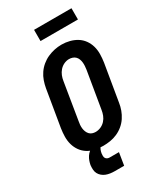

<svg xmlns="http://www.w3.org/2000/svg" viewBox="-270 -1032 1139 1333"><g transform="rotate(-30 300.0 -365.0)"><path d="M256 8Q223 8 191.5 1.5Q160 -5 134 -21Q108 -37 90 -62Q72 -87 63.5 -117Q55 -147 55.5 -179.5Q56 -212 61 -245L110 -538Q115 -566 124.5 -593.5Q134 -621 151 -646Q168 -671 191.5 -690.5Q215 -710 242 -722Q269 -734 297 -740Q325 -746 354 -746Q387 -746 418 -738Q449 -730 475 -714Q501 -698 519 -673Q537 -648 545.5 -618Q554 -588 553.5 -555.5Q553 -523 548 -490L499 -197Q495 -169 485 -141.5Q475 -114 458.5 -89Q442 -64 418.5 -44.5Q395 -25 367.5 -13Q340 -1 311.5 3.5Q283 8 256 8ZM258 -102Q279 -102 299.5 -111Q320 -120 335 -136.5Q350 -153 358 -173.5Q366 -194 369 -215L418 -508Q420 -522 421 -536.5Q422 -551 420.5 -565Q419 -579 414 -592Q409 -605 399.5 -614.5Q390 -624 376.5 -628.5Q363 -633 349 -633Q328 -633 308 -623.5Q288 -614 273.5 -597.5Q259 -581 251 -561Q243 -541 240 -520L192 -227Q189 -213 188 -198.5Q187 -184 188.5 -170.5Q190 -157 195 -144Q200 -131 209 -121Q218 -111 231 -106.5Q244 -102 258 -102ZM236 200Q218 200 200.5 197.5Q183 195 167.5 189Q152 183 139 172Q126 161 118.5 146.5Q111 132 110 114.5Q109 97 111 79Q114 63 119.5 47.5Q125 32 134.5 17.5Q144 3 157.5 -8Q171 -19 186.5 -26Q202 -33 218 -36Q234 -39 250 -39L244 0Q237 0 232.5 7Q228 14 225.5 20.5Q223 27 221 34Q219 41 218 48Q217 57 217 67Q217 77 221.5 84.5Q226 92 234 96Q242 100 252 100H327L311 200ZM541 -840H241V-930H541Z"/></g></svg>

Font: Iosevka Etoile XBdObl
Style: Regular
Weight: 800
Italic angle: -9°
Designer: Belleve Invis
Foundry: Belleve Invis
Version: Version 15.5.2; ttfautohint (v1.8.4)